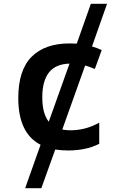

<svg xmlns="http://www.w3.org/2000/svg" viewBox="-20 -780 640 1008"><path d="M112 208 193 -20Q76 -80 76 -265Q76 -412 146 -482Q216 -552 345 -552Q364 -552 383 -551L457 -760H542L463 -536Q489 -529 514 -517L478 -418Q452 -429 427 -436L307 -100Q327 -96 352 -96Q388 -96 425.5 -105.5Q463 -115 501 -136V-25Q463 -6 422 2Q381 10 339 10Q302 10 270 5L197 208ZM202 -269Q202 -184 236 -141L345 -446Q272 -444 237 -399.5Q202 -355 202 -269Z"/></svg>

Font: Noto Sans Mono SemiBold
Style: Regular
Weight: 600
Designer: Monotype Design Team
Foundry: Monotype Imaging Inc.
Version: Version 2.014; ttfautohint (v1.8.4.7-5d5b)